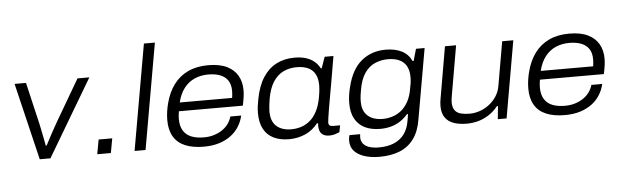

<svg xmlns="http://www.w3.org/2000/svg" viewBox="-53 -922 4226 1307"><g transform="rotate(-5 2059.5 -269.0)"><path d="M187 0 61 -526H139L205 -244Q209 -227 214.5 -199Q220 -171 226 -141.5Q232 -112 236 -89H242Q253 -111 268 -139Q283 -167 298.5 -195Q314 -223 326 -244L491 -526H572L260 0Z M580 0 598 -99H691L673 0Z M835 0 962 -723H1037L910 0Z M1308 12Q1232 12 1180 -10Q1128 -32 1101.5 -77Q1075 -122 1075 -189Q1075 -220 1079.5 -249.5Q1084 -279 1091 -305Q1110 -378 1148.5 -430Q1187 -482 1246 -510Q1305 -538 1384 -538Q1462 -538 1511.5 -514Q1561 -490 1585.5 -447.5Q1610 -405 1610 -347Q1610 -329 1607 -305Q1604 -281 1596 -243H1159Q1157 -228 1155.5 -215.5Q1154 -203 1154 -191Q1154 -141 1173.5 -110Q1193 -79 1228.5 -65Q1264 -51 1314 -51Q1351 -51 1382 -60.5Q1413 -70 1438 -86.5Q1463 -103 1480 -126Q1497 -149 1505 -177H1579Q1570 -137 1548.5 -102.5Q1527 -68 1493 -42.5Q1459 -17 1413 -2.5Q1367 12 1308 12ZM1170 -302H1528Q1530 -315 1531 -326.5Q1532 -338 1532 -349Q1532 -395 1512.5 -422.5Q1493 -450 1459 -462.5Q1425 -475 1380 -475Q1328 -475 1285.5 -456Q1243 -437 1213.5 -398.5Q1184 -360 1170 -302Z M1891 12Q1828 12 1784 -10Q1740 -32 1717 -75.5Q1694 -119 1694 -184Q1694 -207 1697 -230.5Q1700 -254 1705 -279Q1722 -368 1759 -425Q1796 -482 1850.5 -510Q1905 -538 1975 -538Q2016 -538 2049 -528.5Q2082 -519 2106.5 -499.5Q2131 -480 2147 -450H2153L2180 -526H2240L2220 -409Q2214 -373 2206.5 -331Q2199 -289 2191.5 -247Q2184 -205 2178 -169Q2172 -133 2168.5 -108.5Q2165 -84 2165 -78Q2165 -65 2172.5 -58.5Q2180 -52 2195 -52H2244L2235 -6Q2224 -1 2206 5Q2188 11 2166 11Q2135 11 2117.5 -3Q2100 -17 2097 -42Q2095 -50 2095 -59Q2095 -68 2096 -78L2089 -80Q2052 -33 2000.5 -10.5Q1949 12 1891 12ZM1911 -54Q1945 -54 1977.5 -64Q2010 -74 2038 -97Q2066 -120 2086.5 -159Q2107 -198 2117 -254Q2121 -275 2122.5 -289Q2124 -303 2125 -314.5Q2126 -326 2126 -335Q2126 -382 2109.5 -412.5Q2093 -443 2061 -457.5Q2029 -472 1984 -472Q1935 -472 1894 -453Q1853 -434 1824 -390.5Q1795 -347 1782 -274Q1778 -251 1776.5 -235.5Q1775 -220 1774 -209Q1773 -198 1773 -188Q1773 -120 1810 -87Q1847 -54 1911 -54Z M2493 185Q2435 185 2390.5 170.5Q2346 156 2321 128.5Q2296 101 2296 58Q2296 51 2297 41.5Q2298 32 2302 20H2375Q2374 26 2373.5 31Q2373 36 2373 41Q2373 69 2389 87Q2405 105 2432.5 113Q2460 121 2493 121Q2553 121 2596.5 103Q2640 85 2667 49.5Q2694 14 2703 -39Q2705 -52 2707.5 -64.5Q2710 -77 2711 -88H2704Q2680 -60 2650.5 -41Q2621 -22 2587 -13Q2553 -4 2515 -4Q2453 -4 2409 -26Q2365 -48 2342 -90.5Q2319 -133 2319 -195Q2319 -224 2323 -251.5Q2327 -279 2334 -305Q2362 -424 2431 -481Q2500 -538 2597 -538Q2661 -538 2706 -515.5Q2751 -493 2774 -445H2781L2804 -526H2863L2778 -42Q2765 36 2728 86.5Q2691 137 2632 161Q2573 185 2493 185ZM2537 -70Q2570 -70 2603 -80Q2636 -90 2663.5 -112Q2691 -134 2711.5 -170.5Q2732 -207 2741 -262Q2745 -281 2747 -294.5Q2749 -308 2749.5 -318.5Q2750 -329 2750 -338Q2750 -384 2733 -413.5Q2716 -443 2684.5 -457.5Q2653 -472 2607 -472Q2560 -472 2518.5 -454Q2477 -436 2448 -394Q2419 -352 2407 -282Q2403 -260 2401 -245Q2399 -230 2398.5 -220Q2398 -210 2398 -200Q2398 -156 2415 -127.5Q2432 -99 2463.5 -84.5Q2495 -70 2537 -70Z M3105 12Q3053 12 3015 -1.5Q2977 -15 2956.5 -45Q2936 -75 2936 -123Q2936 -136 2937.5 -150Q2939 -164 2942 -179L3002 -526H3078L3019 -186Q3017 -174 3015.5 -163Q3014 -152 3014 -142Q3014 -106 3029 -86.5Q3044 -67 3070.5 -60.5Q3097 -54 3130 -54Q3164 -54 3198 -65.5Q3232 -77 3261.5 -99Q3291 -121 3312.5 -153Q3334 -185 3341 -227L3393 -526H3469L3377 0H3317L3326 -89H3319Q3287 -50 3250.5 -28Q3214 -6 3177 3Q3140 12 3105 12Z M3775 12Q3699 12 3647 -10Q3595 -32 3568.5 -77Q3542 -122 3542 -189Q3542 -220 3546.5 -249.5Q3551 -279 3558 -305Q3577 -378 3615.5 -430Q3654 -482 3713 -510Q3772 -538 3851 -538Q3929 -538 3978.5 -514Q4028 -490 4052.5 -447.5Q4077 -405 4077 -347Q4077 -329 4074 -305Q4071 -281 4063 -243H3626Q3624 -228 3622.5 -215.5Q3621 -203 3621 -191Q3621 -141 3640.5 -110Q3660 -79 3695.5 -65Q3731 -51 3781 -51Q3818 -51 3849 -60.5Q3880 -70 3905 -86.5Q3930 -103 3947 -126Q3964 -149 3972 -177H4046Q4037 -137 4015.5 -102.5Q3994 -68 3960 -42.5Q3926 -17 3880 -2.5Q3834 12 3775 12ZM3637 -302H3995Q3997 -315 3998 -326.5Q3999 -338 3999 -349Q3999 -395 3979.5 -422.5Q3960 -450 3926 -462.5Q3892 -475 3847 -475Q3795 -475 3752.5 -456Q3710 -437 3680.5 -398.5Q3651 -360 3637 -302Z"/></g></svg>

Font: Archivo SemiExpanded Light
Style: Italic
Weight: 300
Width: 6
Italic angle: -10°
Designer: Hector Gatti
Foundry: Omnibus-Type
Version: Version 2.001